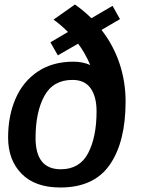

<svg xmlns="http://www.w3.org/2000/svg" viewBox="-20 -821 627 853"><path d="M538 -370Q538 -191 468 -89.5Q398 12 248 12Q136 12 76 -49Q16 -110 16 -210Q16 -307 49.5 -383.5Q83 -460 148.5 -503.5Q214 -547 306 -547Q348 -547 381 -532Q358 -586 327 -627L237 -575L204 -633L282 -679Q252 -709 218 -734L313 -801Q354 -772 386 -740L480 -795L513 -736L431 -688Q484 -620 511 -539Q538 -458 538 -370ZM409 -326Q409 -392 382.5 -429Q356 -466 302 -466Q216 -466 177 -394.5Q138 -323 138 -208Q138 -69 250 -69Q334 -69 371.5 -140.5Q409 -212 409 -326Z"/></svg>

Font: Krub SemiBold
Style: Italic
Weight: 600
Italic angle: -8°
Designer: Ekaluck Peanpanawate
Foundry: Cadson Demak Co.,Ltd.
Version: Version 1.000; ttfautohint (v1.6)